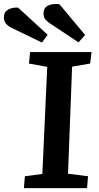

<svg xmlns="http://www.w3.org/2000/svg" viewBox="-69 -968 512 988"><path d="M174 -624 80 -641 86 -700H402L395 -641L302 -625L281 -74L384 -61L379 0H54L59 -61L149 -73ZM189 -847Q174 -857 164.5 -868Q155 -879 155 -898Q155 -929 180 -940Q205 -951 237 -946L369 -788L335 -750ZM-8 -824Q-27 -833 -38 -846Q-49 -859 -49 -879Q-49 -906 -28.5 -918Q-8 -930 24 -929L176 -789L147 -749Z"/></svg>

Font: Literata 7pt SemiBold
Style: Italic
Weight: 600
Italic angle: -2°
Designer: Latin by Veronika Burian and Jose Scaglione. Greek by Irene Vlachou. Cyrillic by Vera Evstafieva
Foundry: TypeTogether
Version: Version 3.002